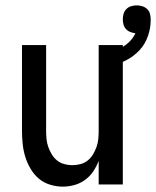

<svg xmlns="http://www.w3.org/2000/svg" viewBox="-20 -688 582 716"><path d="M214 8Q190 8 166 0.5Q142 -7 124 -22.5Q106 -38 93.5 -59.5Q81 -81 74 -104Q67 -127 64.5 -151.5Q62 -176 62 -200V-520H152V-200Q152 -185 153.5 -169.5Q155 -154 160 -140Q165 -126 173 -112.5Q181 -99 193 -89.5Q205 -80 220 -76Q235 -72 250 -72Q265 -72 280 -76Q295 -80 307 -89.5Q319 -99 327 -112.5Q335 -126 340 -140Q345 -154 346.5 -169.5Q348 -185 348 -200V-520H438V0H348V-88Q340 -67 327.5 -48.5Q315 -30 297 -17Q279 -4 257.5 2Q236 8 214 8ZM393 -440 378 -490Q394 -494 410 -500Q426 -506 440.5 -515Q455 -524 466.5 -536.5Q478 -549 485 -564Q476 -565 466.5 -568.5Q457 -572 450 -579.5Q443 -587 440.5 -596.5Q438 -606 438 -616Q438 -627 441 -637Q444 -647 451.5 -654.5Q459 -662 469.5 -665Q480 -668 490 -668Q501 -668 511.5 -664.5Q522 -661 529.5 -653.5Q537 -646 539.5 -635.5Q542 -625 542 -614Q542 -583 531.5 -553Q521 -523 500 -500.5Q479 -478 451 -463.5Q423 -449 393 -440Z"/></svg>

Font: Iosevka Curly Medium
Style: Regular
Weight: 500
Monospace: yes
Designer: Belleve Invis
Foundry: Belleve Invis
Version: Version 22.1.2; ttfautohint (v1.8.4)